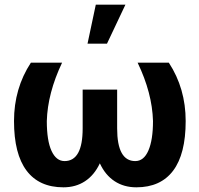

<svg xmlns="http://www.w3.org/2000/svg" viewBox="-20 -799 861 829"><path d="M248 -528.3Q185.5 -396.5 182.1 -276.4Q182.1 -191.9 202.4 -147.7Q222.7 -103.5 258.8 -103.5Q336.9 -103.5 336.9 -244.6V-412.1H485.8V-244.6Q485.8 -103.5 564 -103.5Q601.1 -103.5 620.8 -149.2Q640.6 -194.8 640.6 -276.4Q637.2 -397.5 574.2 -528.3H709Q781.7 -417 781.7 -276.4Q781.7 -133.8 727.5 -62Q673.3 9.8 568.8 9.8Q515.1 9.8 474.9 -16.6Q434.6 -43 411.1 -93.8Q387.2 -43 347.2 -16.6Q307.1 9.8 253.9 9.8Q148.9 9.8 94.7 -62.3Q40.5 -134.3 40.5 -276.4Q40.5 -417 113.3 -528.3ZM393.6 -778.8H521.5L441.9 -610.4H357.9Z"/></svg>

Font: SteelSelectRoboto
Style: Roboto-Bold
Weight: 700
Designer: Google
Version: Version 2.137; 2017